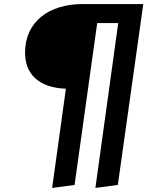

<svg xmlns="http://www.w3.org/2000/svg" viewBox="-20 -711 795 950"><path d="M390 -691C222 -691 104 -604 104 -450C104 -348 168 -277 306 -272L238 219L349 204L461 -597H565L452 219L563 204L689 -691Z"/></svg>

Font: Fira Sans Medium
Style: Italic
Weight: 500
Italic angle: -8°
Designer: bBox Type GmbH & Carrois Corporate GbR & Edenspiekermann AG
Foundry: bBox Type GmbH & Carrois Corporate GbR & Edenspiekermann AG
Version: Version 4.301;PS 004.301;hotconv 1.0.88;makeotf.lib2.5.64775